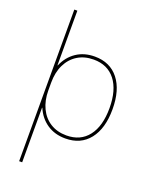

<svg xmlns="http://www.w3.org/2000/svg" viewBox="-179 -855 941 1190"><g transform="rotate(20 291.5 -260.0)"><path d="M99 240V-760H119V-400H121Q147 -461 198 -495.5Q249 -530 319 -530Q420 -530 476.5 -458.5Q533 -387 533 -260Q533 -133 476.5 -61.5Q420 10 319 10Q249 10 198 -24.5Q147 -59 121 -120H119V240ZM319 -10Q411 -10 462 -75.5Q513 -141 513 -260Q513 -379 462 -444.5Q411 -510 319 -510Q258 -510 213 -482Q168 -454 143.5 -403.5Q119 -353 119 -285V-235Q119 -168 143.5 -117Q168 -66 213 -38Q258 -10 319 -10Z"/></g></svg>

Font: M PLUS 1 Thin
Style: Regular
Weight: 100
Designer: Coji Morishita
Foundry: UNDERFOREST DESIGN
Version: Version 1.001